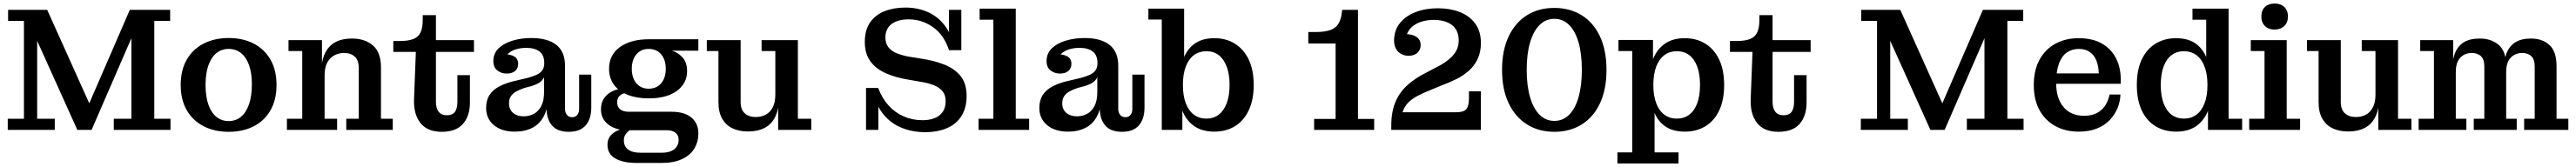

<svg xmlns="http://www.w3.org/2000/svg" viewBox="-20 -738 14624 949"><path d="M419 0 191 -506V-682H248L498 -126H476L717 -682H726V-521L500 0ZM24 0V-63H116V-619H26V-682H191V-63H291V0ZM626 0V-63H726V-682H946V-619H856V-63H948V0Z M1278 11Q1198 11 1136.5 -20.5Q1075 -52 1040.5 -111.5Q1006 -171 1006 -255Q1006 -340 1040.5 -399.5Q1075 -459 1136.5 -490.5Q1198 -522 1278 -522Q1359 -522 1420 -490.5Q1481 -459 1515.5 -399.5Q1550 -340 1550 -255Q1550 -171 1515.5 -111Q1481 -51 1420 -20Q1359 11 1278 11ZM1278 -50Q1319 -50 1348.5 -74.5Q1378 -99 1394 -146Q1410 -193 1410 -260Q1410 -323 1394 -368Q1378 -413 1348.5 -436.5Q1319 -460 1278 -460Q1238 -460 1208.5 -436Q1179 -412 1163 -366Q1147 -320 1147 -255Q1147 -190 1163 -144Q1179 -98 1208.5 -74Q1238 -50 1278 -50Z M1946 0V-63H2017V-351Q2017 -395 1994.5 -416Q1972 -437 1933 -437Q1904 -437 1879 -424Q1854 -411 1838.5 -383.5Q1823 -356 1823 -310L1802 -309Q1802 -378 1820.5 -424.5Q1839 -471 1878 -495Q1917 -519 1980 -519Q2051 -519 2097 -480Q2143 -441 2143 -355V-63H2210V0ZM1609 0V-63H1696V-448H1618V-510H1808V-349L1823 -351V-63H1894V0Z M2488 11Q2405 11 2365.5 -41Q2326 -93 2331 -182L2341 -443H2213V-505H2251Q2300 -505 2328.5 -517Q2357 -529 2368.5 -555.5Q2380 -582 2380 -623V-652H2455V-159Q2455 -123 2470.5 -103Q2486 -83 2517 -83Q2549 -83 2563 -102.5Q2577 -122 2577 -159V-311H2648V-156Q2648 -79 2608.5 -34Q2569 11 2488 11ZM2455 -443V-510H2671V-443Z M2856 -320Q2827 -320 2804 -337.5Q2781 -355 2781 -391Q2781 -435 2811.5 -464Q2842 -493 2891.5 -507.5Q2941 -522 2996 -522Q3089 -522 3138.5 -483Q3188 -444 3188 -364L3070 -380Q3070 -424 3043.5 -445Q3017 -466 2968 -466Q2937 -466 2910 -458Q2883 -450 2865 -433Q2847 -416 2841 -389V-430Q2878 -430 2900 -417Q2922 -404 2922 -375Q2922 -350 2905 -335Q2888 -320 2856 -320ZM3209 11Q3145 11 3114 -25Q3083 -61 3083 -125V-165H3069V-299H3064L3070 -339V-380L3188 -364V-119Q3188 -99 3198.5 -85.5Q3209 -72 3228 -72Q3248 -72 3258 -85.5Q3268 -99 3268 -119V-314H3337V-126Q3337 -63 3305.5 -26Q3274 11 3209 11ZM2903 10Q2828 10 2784 -27Q2740 -64 2740 -124Q2740 -169 2759.5 -198.5Q2779 -228 2814 -246.5Q2849 -265 2894 -276L2978 -296Q3007 -304 3027.5 -313.5Q3048 -323 3059 -338.5Q3070 -354 3070 -379L3073 -299H3069Q3061 -281 3043 -269Q3025 -257 2994 -248L2957 -238Q2930 -229 2910.5 -218Q2891 -207 2880.5 -191Q2870 -175 2870 -151Q2870 -116 2893 -96.5Q2916 -77 2953 -77Q2984 -77 3010 -90.5Q3036 -104 3052.5 -134.5Q3069 -165 3069 -215L3093 -209Q3094 -132 3070.5 -83.5Q3047 -35 3004 -12.5Q2961 10 2903 10Z M3595 188Q3518 188 3473.5 162.5Q3429 137 3429 84Q3429 52 3448 31Q3467 10 3497 -0.5Q3527 -11 3560 -12L3565 -5Q3555 1 3545 10Q3535 19 3528.5 31Q3522 43 3522 59Q3522 94 3546.5 112Q3571 130 3618 130H3735Q3770 130 3791.5 120Q3813 110 3823 93.5Q3833 77 3833 57Q3833 30 3815 16Q3797 2 3764 2H3542Q3475 2 3433.5 -30.5Q3392 -63 3392 -117Q3392 -156 3411.5 -182.5Q3431 -209 3464.5 -223Q3498 -237 3540 -237L3546 -211Q3518 -210 3501 -196.5Q3484 -183 3484 -156Q3484 -131 3501 -117Q3518 -103 3549 -103H3792Q3866 -103 3905.5 -70Q3945 -37 3945 20Q3945 69 3921.5 107Q3898 145 3851.5 166.5Q3805 188 3733 188ZM3663 -179Q3595 -179 3544 -199Q3493 -219 3465.5 -257Q3438 -295 3438 -347Q3438 -426 3499.5 -470.5Q3561 -515 3665 -515L3794 -450Q3828 -441 3854.5 -412.5Q3881 -384 3881 -334Q3881 -264 3823 -221.5Q3765 -179 3663 -179ZM3663 -234Q3708 -234 3734 -265Q3760 -296 3760 -347Q3760 -398 3734 -429Q3708 -460 3663 -460Q3619 -460 3593 -429Q3567 -398 3567 -347Q3567 -296 3593 -265Q3619 -234 3663 -234ZM3794 -450 3665 -515H3945V-450Z M4225 9Q4177 9 4139.5 -8.5Q4102 -26 4080.5 -63Q4059 -100 4059 -158V-448H3993V-510H4185V-159Q4185 -115 4208.5 -94Q4232 -73 4271 -73Q4301 -73 4326 -85.5Q4351 -98 4366.5 -126.5Q4382 -155 4382 -200L4405 -201Q4405 -133 4386.5 -86Q4368 -39 4328 -15Q4288 9 4225 9ZM4398 0V-166L4382 -164V-448H4304V-510H4510V-63H4586V0Z M5232 13Q5160 13 5097.5 -12.5Q5035 -38 4991.5 -93.5Q4948 -149 4934 -238H4966Q4988 -179 5025.5 -138Q5063 -97 5112 -76Q5161 -55 5217 -55Q5280 -55 5314.5 -83Q5349 -111 5349 -163Q5349 -199 5330.5 -220.5Q5312 -242 5281.5 -254Q5251 -266 5214 -272L5140 -285Q5069 -296 5012 -320.5Q4955 -345 4922.5 -388.5Q4890 -432 4890 -499Q4890 -567 4919.5 -610Q4949 -653 5001.5 -674Q5054 -695 5121 -695Q5188 -695 5245.5 -670.5Q5303 -646 5344 -593Q5385 -540 5400 -453H5368Q5340 -539 5277.5 -583.5Q5215 -628 5139 -628Q5077 -628 5042 -601.5Q5007 -575 5007 -525Q5007 -491 5024 -469.5Q5041 -448 5070 -436Q5099 -424 5135 -417L5209 -405Q5284 -394 5342.5 -370.5Q5401 -347 5434.5 -305Q5468 -263 5468 -193Q5468 -125 5439 -79Q5410 -33 5357 -10Q5304 13 5232 13ZM4897 0V-238H4934L4967 -179V0ZM5400 -453 5368 -508V-682H5438V-453Z M5536 0V-63H5620V-626H5542V-689H5747V-63H5823V0Z M5997 -320Q5968 -320 5945 -337.5Q5922 -355 5922 -391Q5922 -435 5952.5 -464Q5983 -493 6032.5 -507.5Q6082 -522 6137 -522Q6230 -522 6279.5 -483Q6329 -444 6329 -364L6211 -380Q6211 -424 6184.5 -445Q6158 -466 6109 -466Q6078 -466 6051 -458Q6024 -450 6006 -433Q5988 -416 5982 -389V-430Q6019 -430 6041 -417Q6063 -404 6063 -375Q6063 -350 6046 -335Q6029 -320 5997 -320ZM6350 11Q6286 11 6255 -25Q6224 -61 6224 -125V-165H6210V-299H6205L6211 -339V-380L6329 -364V-119Q6329 -99 6339.5 -85.5Q6350 -72 6369 -72Q6389 -72 6399 -85.5Q6409 -99 6409 -119V-314H6478V-126Q6478 -63 6446.5 -26Q6415 11 6350 11ZM6044 10Q5969 10 5925 -27Q5881 -64 5881 -124Q5881 -169 5900.5 -198.5Q5920 -228 5955 -246.5Q5990 -265 6035 -276L6119 -296Q6148 -304 6168.5 -313.5Q6189 -323 6200 -338.5Q6211 -354 6211 -379L6214 -299H6210Q6202 -281 6184 -269Q6166 -257 6135 -248L6098 -238Q6071 -229 6051.5 -218Q6032 -207 6021.5 -191Q6011 -175 6011 -151Q6011 -116 6034 -96.5Q6057 -77 6094 -77Q6125 -77 6151 -90.5Q6177 -104 6193.5 -134.5Q6210 -165 6210 -215L6234 -209Q6235 -132 6211.5 -83.5Q6188 -35 6145 -12.5Q6102 10 6044 10Z M6874 10Q6804 10 6758 -23Q6712 -56 6690.5 -116Q6669 -176 6669 -254L6676 -256Q6676 -336 6696 -395.5Q6716 -455 6760 -488Q6804 -521 6875 -521Q6941 -521 6991 -490Q7041 -459 7069.5 -400Q7098 -341 7098 -255Q7098 -170 7069.5 -110.5Q7041 -51 6991 -20.5Q6941 10 6874 10ZM6829 -64Q6870 -64 6899 -86Q6928 -108 6944.5 -151Q6961 -194 6961 -255Q6961 -317 6944.5 -360Q6928 -403 6899 -425Q6870 -447 6829 -447Q6789 -447 6759 -425Q6729 -403 6712.5 -360Q6696 -317 6696 -255Q6696 -194 6712.5 -151Q6729 -108 6759 -86Q6789 -64 6829 -64ZM6576 0V-627H6500V-689H6703V-365L6682 -258L6693 -136V0Z M7441 0V-62H7563V-491H7408V-556H7446Q7504 -556 7535 -568Q7566 -580 7580.5 -605.5Q7595 -631 7599 -671L7600 -682H7690V-62H7782V0Z M7879 -23Q7879 -102 7902.5 -158Q7926 -214 7970.5 -254Q8015 -294 8075 -324L8136 -356Q8160 -368 8182 -382.5Q8204 -397 8222.5 -415.5Q8241 -434 8251.5 -457Q8262 -480 8262 -509L8388 -494Q8388 -443 8370 -404Q8352 -365 8320.5 -337Q8289 -309 8249.5 -289Q8210 -269 8168 -254L8108 -229Q8062 -211 8028 -193Q7994 -175 7973.5 -153Q7953 -131 7943 -100L7879 0ZM7879 0V-23L7943 -100H8388V0ZM8245 -100Q8290 -100 8305 -117.5Q8320 -135 8320 -181V-219H8388V-100ZM7977 -421Q7956 -421 7937 -430.5Q7918 -440 7906.5 -459.5Q7895 -479 7895 -507Q7895 -565 7927.5 -606Q7960 -647 8016.5 -669Q8073 -691 8143 -691Q8212 -691 8267 -670Q8322 -649 8355 -605Q8388 -561 8388 -494L8262 -509Q8262 -548 8244 -574Q8226 -600 8194 -612.5Q8162 -625 8122 -625Q8079 -625 8045 -613Q8011 -601 7989.5 -578.5Q7968 -556 7962 -522L7957 -544Q7998 -545 8022 -528.5Q8046 -512 8046 -482Q8046 -455 8027.5 -438Q8009 -421 7977 -421Z M8805 11Q8716 11 8649.5 -31Q8583 -73 8545.5 -151.5Q8508 -230 8508 -341Q8508 -452 8545.5 -531Q8583 -610 8649.5 -651.5Q8716 -693 8804 -693Q8893 -693 8960 -651.5Q9027 -610 9064 -531Q9101 -452 9101 -341Q9101 -230 9064 -151Q9027 -72 8960 -30.5Q8893 11 8805 11ZM8805 -51Q8854 -51 8889 -86Q8924 -121 8942.5 -186Q8961 -251 8961 -341Q8961 -432 8942.5 -496.5Q8924 -561 8889 -596Q8854 -631 8805 -631Q8756 -631 8721 -596Q8686 -561 8667 -496.5Q8648 -432 8648 -341Q8648 -251 8667 -186Q8686 -121 8721 -86Q8756 -51 8805 -51Z M9546 10Q9475 10 9431 -22.5Q9387 -55 9367 -114.5Q9347 -174 9347 -255L9340 -256Q9340 -335 9362 -394.5Q9384 -454 9429.5 -487.5Q9475 -521 9545 -521Q9612 -521 9662 -490Q9712 -459 9740.5 -400Q9769 -341 9769 -255Q9769 -170 9741 -110.5Q9713 -51 9662.5 -20.5Q9612 10 9546 10ZM9500 -64Q9541 -64 9570.5 -86Q9600 -108 9616 -151Q9632 -194 9632 -255Q9632 -317 9616 -360Q9600 -403 9570.5 -425Q9541 -447 9500 -447Q9460 -447 9430 -425Q9400 -403 9383.5 -360Q9367 -317 9367 -255Q9367 -194 9383.5 -151Q9400 -108 9430 -86Q9460 -64 9500 -64ZM9163 191V128H9247V-448H9169V-511H9365V-334L9355 -258L9374 -155V128H9510V191Z M10077 11Q9994 11 9954.5 -41Q9915 -93 9920 -182L9930 -443H9802V-505H9840Q9889 -505 9917.5 -517Q9946 -529 9957.5 -555.5Q9969 -582 9969 -623V-652H10044V-159Q10044 -123 10059.5 -103Q10075 -83 10106 -83Q10138 -83 10152 -102.5Q10166 -122 10166 -159V-311H10237V-156Q10237 -79 10197.5 -34Q10158 11 10077 11ZM10044 -443V-510H10260V-443Z M10940 0 10712 -506V-682H10769L11019 -126H10997L11238 -682H11247V-521L11021 0ZM10545 0V-63H10637V-619H10547V-682H10712V-63H10812V0ZM11147 0V-63H11247V-682H11467V-619H11377V-63H11469V0Z M11782 10Q11707 10 11649.5 -21.5Q11592 -53 11559.5 -112Q11527 -171 11527 -255Q11527 -339 11559.5 -398.5Q11592 -458 11649.5 -489.5Q11707 -521 11781 -521L11784 -460Q11744 -460 11715 -440Q11686 -420 11670 -377Q11654 -334 11654 -266Q11654 -179 11696 -129.5Q11738 -80 11813 -80Q11859 -80 11889.5 -98Q11920 -116 11936 -144Q11952 -172 11957 -201H12019Q12018 -162 12002.5 -124Q11987 -86 11958 -55.5Q11929 -25 11885 -7.5Q11841 10 11782 10ZM11591 -262V-321H11896L12021 -284V-262ZM11896 -321Q11895 -362 11882.5 -393.5Q11870 -425 11845 -442.5Q11820 -460 11784 -460L11781 -521Q11860 -521 11913 -491Q11966 -461 11993.5 -407.5Q12021 -354 12021 -284Z M12335 10Q12269 10 12218.5 -20.5Q12168 -51 12140 -110.5Q12112 -170 12112 -255Q12112 -341 12140 -400Q12168 -459 12218.5 -490Q12269 -521 12334 -521Q12406 -521 12449.5 -488Q12493 -455 12513 -395.5Q12533 -336 12533 -256L12540 -254Q12541 -176 12519 -116Q12497 -56 12451.5 -23Q12406 10 12335 10ZM12380 -64Q12420 -64 12450 -86Q12480 -108 12496.5 -151Q12513 -194 12513 -255Q12513 -317 12496.5 -360Q12480 -403 12450 -425Q12420 -447 12380 -447Q12339 -447 12309.5 -425Q12280 -403 12264 -360Q12248 -317 12248 -255Q12248 -194 12264 -151Q12280 -108 12309.5 -86Q12339 -64 12380 -64ZM12516 0V-140L12527 -258L12506 -365V-626H12428V-689H12633V-63H12710V0Z M12750 0V-63H12837V-448H12759V-510H12963V-63H13039V0ZM12894 -570Q12860 -570 12839.5 -590Q12819 -610 12819 -644Q12819 -679 12839.5 -698.5Q12860 -718 12894 -718Q12928 -718 12949 -698.5Q12970 -679 12970 -644Q12970 -610 12949 -590Q12928 -570 12894 -570Z M13310 9Q13262 9 13224.5 -8.5Q13187 -26 13165.5 -63Q13144 -100 13144 -158V-448H13078V-510H13270V-159Q13270 -115 13293.5 -94Q13317 -73 13356 -73Q13386 -73 13411 -85.5Q13436 -98 13451.5 -126.5Q13467 -155 13467 -200L13490 -201Q13490 -133 13471.5 -86Q13453 -39 13413 -15Q13373 9 13310 9ZM13483 0V-166L13467 -164V-448H13389V-510H13595V-63H13671V0Z M13712 0V-63H13799V-448H13721V-510H13908V-345L13923 -347V-63H13983V0ZM14025 0V-63H14085V-361Q14085 -400 14066 -418.5Q14047 -437 14012 -437Q13989 -437 13968.5 -426Q13948 -415 13935.5 -391.5Q13923 -368 13923 -328L13901 -327Q13901 -388 13916.5 -431Q13932 -474 13966.5 -496.5Q14001 -519 14059 -519Q14126 -519 14167.5 -482Q14209 -445 14209 -364V-63H14269V0ZM14311 0V-63H14371V-361Q14371 -400 14352 -418.5Q14333 -437 14299 -437Q14276 -437 14255 -426Q14234 -415 14221.5 -391.5Q14209 -368 14209 -328L14194 -327Q14194 -388 14209.5 -431Q14225 -474 14259 -496.5Q14293 -519 14350 -519Q14415 -519 14455 -482Q14495 -445 14495 -362V-63H14562V0Z"/></svg>

Font: Montagu Slab 120pt Medium
Style: Regular
Weight: 500
Designer: Florian Karsten
Foundry: Florian Karsten
Version: Version 1.000